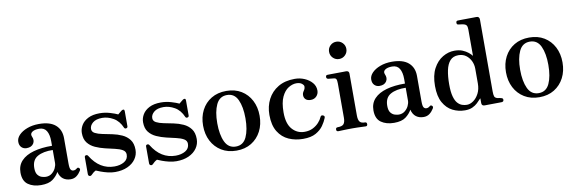

<svg xmlns="http://www.w3.org/2000/svg" viewBox="-52 -1144 4720 1575"><g transform="rotate(-10 2308.0 -357.0)"><path d="M190 12Q125 12 82.5 -18Q40 -48 40 -118Q40 -177 76.5 -215.5Q113 -254 179 -272.5Q245 -291 333 -290V-329Q333 -383 314 -414.5Q295 -446 253 -446Q214 -446 194 -431.5Q174 -417 184 -394Q200 -360 183 -333.5Q166 -307 125 -307Q100 -307 83 -323.5Q66 -340 66 -370Q66 -400 91 -426Q116 -452 159.5 -468.5Q203 -485 258 -485Q349 -485 395 -445Q441 -405 441 -335V-123Q441 -83 449.5 -71.5Q458 -60 471 -60Q481 -60 488.5 -63.5Q496 -67 500 -71Q511 -82 522 -70Q527 -65 526 -59Q525 -53 521 -47Q507 -24 486.5 -8.5Q466 7 437 7Q400 7 374.5 -12Q349 -31 339 -71Q321 -38 287.5 -13Q254 12 190 12ZM240 -48Q269 -48 290 -64.5Q311 -81 322 -104Q333 -127 333 -148V-255Q254 -257 206 -230Q158 -203 158 -135Q158 -96 173 -77.5Q188 -59 207.5 -53.5Q227 -48 240 -48Z M807 12Q777 12 746 4.5Q715 -3 689.5 -12.5Q664 -22 651 -28Q637 -21 629 -14Q621 -7 613 1Q603 11 592.5 7Q582 3 582 -11V-150Q582 -163 593.5 -165Q605 -167 611 -157Q686 -34 809 -34Q857 -34 890.5 -54Q924 -74 924 -113Q924 -139 900 -153Q876 -167 838 -175.5Q800 -184 758 -194Q716 -204 678 -221Q640 -238 616 -268.5Q592 -299 592 -350Q592 -384 610.5 -415Q629 -446 667 -465.5Q705 -485 763 -485Q807 -485 849 -472.5Q891 -460 913 -449Q919 -454 928.5 -462Q938 -470 946 -476Q955 -482 962.5 -480.5Q970 -479 970 -466V-341Q970 -328 958 -325.5Q946 -323 941 -333Q916 -392 870 -418Q824 -444 778 -444Q726 -444 699 -421.5Q672 -399 672 -370Q672 -346 696 -333.5Q720 -321 757.5 -313.5Q795 -306 837 -297.5Q879 -289 916.5 -272Q954 -255 978 -223.5Q1002 -192 1002 -139Q1002 -97 978 -62.5Q954 -28 910 -8Q866 12 807 12Z M1317 12Q1287 12 1256 4.5Q1225 -3 1199.5 -12.5Q1174 -22 1161 -28Q1147 -21 1139 -14Q1131 -7 1123 1Q1113 11 1102.5 7Q1092 3 1092 -11V-150Q1092 -163 1103.5 -165Q1115 -167 1121 -157Q1196 -34 1319 -34Q1367 -34 1400.5 -54Q1434 -74 1434 -113Q1434 -139 1410 -153Q1386 -167 1348 -175.5Q1310 -184 1268 -194Q1226 -204 1188 -221Q1150 -238 1126 -268.5Q1102 -299 1102 -350Q1102 -384 1120.5 -415Q1139 -446 1177 -465.5Q1215 -485 1273 -485Q1317 -485 1359 -472.5Q1401 -460 1423 -449Q1429 -454 1438.5 -462Q1448 -470 1456 -476Q1465 -482 1472.5 -480.5Q1480 -479 1480 -466V-341Q1480 -328 1468 -325.5Q1456 -323 1451 -333Q1426 -392 1380 -418Q1334 -444 1288 -444Q1236 -444 1209 -421.5Q1182 -399 1182 -370Q1182 -346 1206 -333.5Q1230 -321 1267.5 -313.5Q1305 -306 1347 -297.5Q1389 -289 1426.5 -272Q1464 -255 1488 -223.5Q1512 -192 1512 -139Q1512 -97 1488 -62.5Q1464 -28 1420 -8Q1376 12 1317 12Z M1818 12Q1746 12 1693 -20.5Q1640 -53 1611 -109Q1582 -165 1582 -237Q1582 -309 1611 -365Q1640 -421 1693 -453Q1746 -485 1818 -485Q1890 -485 1942.5 -453Q1995 -421 2024 -365Q2053 -309 2053 -237Q2053 -165 2024 -109Q1995 -53 1942.5 -20.5Q1890 12 1818 12ZM1818 -22Q1880 -22 1907.5 -81.5Q1935 -141 1935 -237Q1935 -332 1907.5 -391.5Q1880 -451 1818 -451Q1756 -451 1728 -391.5Q1700 -332 1700 -237Q1700 -141 1728 -81.5Q1756 -22 1818 -22Z M2373 12Q2308 12 2253.5 -12Q2199 -36 2166 -89.5Q2133 -143 2133 -229Q2133 -301 2163 -359Q2193 -417 2250 -451Q2307 -485 2388 -485Q2432 -485 2470 -468.5Q2508 -452 2532 -424Q2556 -396 2556 -359Q2556 -331 2537.5 -311.5Q2519 -292 2490 -292Q2461 -292 2446.5 -306.5Q2432 -321 2433 -344Q2434 -358 2439.5 -366.5Q2445 -375 2451 -385Q2457 -395 2457 -410Q2457 -421 2441 -434Q2425 -447 2395 -447Q2363 -447 2329.5 -426.5Q2296 -406 2273.5 -358.5Q2251 -311 2251 -229Q2251 -135 2292 -89Q2333 -43 2394 -43Q2434 -43 2463.5 -58Q2493 -73 2513.5 -95.5Q2534 -118 2543 -140Q2550 -156 2566 -149Q2582 -143 2575 -126Q2564 -97 2541.5 -65Q2519 -33 2479 -10.5Q2439 12 2373 12Z M2667 0Q2651 0 2651 -16Q2651 -33 2667 -33Q2705 -33 2718 -49Q2731 -65 2731 -101V-385Q2731 -413 2725.5 -422.5Q2720 -432 2706 -433Q2699 -434 2682.5 -435.5Q2666 -437 2659 -438Q2645 -441 2645 -455Q2645 -471 2660 -471Q2663 -471 2685 -471.5Q2707 -472 2734.5 -472Q2762 -472 2785 -472.5Q2808 -473 2814 -473Q2839 -473 2839 -450V-101Q2839 -65 2851 -49Q2863 -33 2895 -33Q2910 -33 2910 -16Q2910 0 2895 0Q2888 0 2868 -1Q2848 -2 2825 -2.5Q2802 -3 2784 -3Q2767 -3 2742 -2.5Q2717 -2 2695.5 -1Q2674 0 2667 0ZM2777 -582Q2747 -582 2726 -603Q2705 -624 2705 -654Q2705 -684 2726 -705Q2747 -726 2777 -726Q2807 -726 2828 -705Q2849 -684 2849 -654Q2849 -624 2828 -603Q2807 -582 2777 -582Z M3130 12Q3065 12 3022.5 -18Q2980 -48 2980 -118Q2980 -177 3016.5 -215.5Q3053 -254 3119 -272.5Q3185 -291 3273 -290V-329Q3273 -383 3254 -414.5Q3235 -446 3193 -446Q3154 -446 3134 -431.5Q3114 -417 3124 -394Q3140 -360 3123 -333.5Q3106 -307 3065 -307Q3040 -307 3023 -323.5Q3006 -340 3006 -370Q3006 -400 3031 -426Q3056 -452 3099.5 -468.5Q3143 -485 3198 -485Q3289 -485 3335 -445Q3381 -405 3381 -335V-123Q3381 -83 3389.5 -71.5Q3398 -60 3411 -60Q3421 -60 3428.5 -63.5Q3436 -67 3440 -71Q3451 -82 3462 -70Q3467 -65 3466 -59Q3465 -53 3461 -47Q3447 -24 3426.5 -8.5Q3406 7 3377 7Q3340 7 3314.5 -12Q3289 -31 3279 -71Q3261 -38 3227.5 -13Q3194 12 3130 12ZM3180 -48Q3209 -48 3230 -64.5Q3251 -81 3262 -104Q3273 -127 3273 -148V-255Q3194 -257 3146 -230Q3098 -203 3098 -135Q3098 -96 3113 -77.5Q3128 -59 3147.5 -53.5Q3167 -48 3180 -48Z M3721 12Q3666 12 3618.5 -12Q3571 -36 3541.5 -88.5Q3512 -141 3512 -227Q3512 -315 3542.5 -372Q3573 -429 3620.5 -457Q3668 -485 3718 -485Q3758 -485 3785.5 -473.5Q3813 -462 3832 -446.5Q3851 -431 3862 -417V-637Q3862 -660 3855 -670.5Q3848 -681 3829 -685Q3822 -687 3809 -688.5Q3796 -690 3789 -691Q3775 -692 3775 -707Q3775 -724 3790 -724Q3793 -724 3814.5 -724.5Q3836 -725 3864.5 -725Q3893 -725 3916 -725.5Q3939 -726 3945 -726Q3970 -726 3970 -700V-102Q3970 -73 3975 -59.5Q3980 -46 4000 -41Q4007 -40 4016 -38.5Q4025 -37 4031 -35Q4045 -32 4045 -19Q4045 -4 4030 -2Q4027 -2 4007 -1.5Q3987 -1 3961 -1Q3935 -1 3913.5 -0.5Q3892 0 3886 0Q3861 0 3861 -24V-63Q3859 -63 3850 -53Q3841 -43 3825 -27.5Q3809 -12 3783.5 0Q3758 12 3721 12ZM3744 -30Q3771 -30 3798 -49Q3825 -68 3843.5 -103.5Q3862 -139 3862 -188V-310Q3862 -344 3848 -374Q3834 -404 3808 -423.5Q3782 -443 3744 -443Q3700 -443 3675 -415Q3650 -387 3639.5 -337Q3629 -287 3629 -220Q3629 -157 3639.5 -119Q3650 -81 3667.5 -62Q3685 -43 3705 -36.5Q3725 -30 3744 -30Z M4341 12Q4269 12 4216 -20.5Q4163 -53 4134 -109Q4105 -165 4105 -237Q4105 -309 4134 -365Q4163 -421 4216 -453Q4269 -485 4341 -485Q4413 -485 4465.5 -453Q4518 -421 4547 -365Q4576 -309 4576 -237Q4576 -165 4547 -109Q4518 -53 4465.5 -20.5Q4413 12 4341 12ZM4341 -22Q4403 -22 4430.5 -81.5Q4458 -141 4458 -237Q4458 -332 4430.5 -391.5Q4403 -451 4341 -451Q4279 -451 4251 -391.5Q4223 -332 4223 -237Q4223 -141 4251 -81.5Q4279 -22 4341 -22Z"/></g></svg>

Font: Zen Antique
Style: Regular
Weight: 400
Designer: Yoshimichi Ohira
Foundry: Positype
Version: Version 1.001